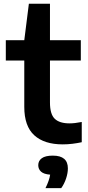

<svg xmlns="http://www.w3.org/2000/svg" viewBox="-20 -760 472 1024"><path d="M314.5 10Q216 10 162.8 -38.5Q109.5 -87 109.5 -190V-437H11V-545.5H109.5L134 -740H246.5V-545.5H411V-437H246.5V-213.5Q246.5 -151 272 -126.5Q297.5 -102 351 -102Q378 -102 416 -109.5V-1.5Q393 3.5 366.8 6.8Q340.5 10 314.5 10ZM222.5 243.5Q243 202 247.5 171.5Q214 169 199 155.5Q184 142 184 121Q184 97.5 203 83.8Q222 70 262 70Q342 70 342 138Q342 163 332.5 191.8Q323 220.5 306.5 243.5Z"/></svg>

Font: Encode Sans SmExp SmBold
Style: Regular
Weight: 600
Width: 6
Designer: Multiple Designers
Foundry: Impallari Type
Version: Version 3.002; ttfautohint (v1.8.3) -l 8 -r 50 -G 200 -x 14 